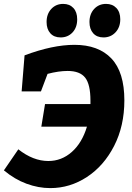

<svg xmlns="http://www.w3.org/2000/svg" viewBox="-23 -951 675 985"><path d="M615 -436Q615 -305 562.5 -202.5Q510 -100 423 -43Q336 14 235 14Q174 14 113 -8.5Q52 -31 -3 -77L71 -185Q147 -125 225 -125Q293 -125 345.5 -171.5Q398 -218 423 -301H189L208 -417H441V-435Q441 -518 414 -552.5Q387 -587 324 -587Q278 -587 221 -572L187 -482H88L103 -667Q247 -721 359 -721Q482 -721 548.5 -651Q615 -581 615 -436ZM216 -838Q216 -879 240 -905Q264 -931 301 -931Q334 -931 353.5 -910Q373 -889 373 -852Q373 -810 349 -784.5Q325 -759 288 -759Q254 -759 235 -780.5Q216 -802 216 -838ZM436 -838Q436 -879 460 -905Q484 -931 521 -931Q554 -931 574 -910Q594 -889 594 -852Q594 -811 569.5 -785Q545 -759 508 -759Q474 -759 455 -780.5Q436 -802 436 -838Z"/></svg>

Font: Bitter Pro ExtraBold
Style: Italic
Weight: 800
Italic angle: -9°
Designer: Sol Matas, and Bitter project Authors
Foundry: Sol Matas
Version: Version 1.010